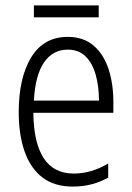

<svg xmlns="http://www.w3.org/2000/svg" viewBox="-20 -678 485 708"><path d="M230 -542Q288 -542 325.5 -509.5Q363 -477 380.5 -422.5Q398 -368 398 -303V-262H103Q104 -152 141 -95Q178 -38 252 -38Q316 -38 379 -75V-23Q350 -7 318 1.5Q286 10 248 10Q180 10 136 -24Q92 -58 70.5 -120Q49 -182 49 -264Q49 -391 95 -466.5Q141 -542 230 -542ZM230 -495Q175 -495 142.5 -448Q110 -401 105 -307H345Q345 -359 333 -402Q321 -445 295.5 -470Q270 -495 230 -495ZM344 -658V-614H105V-658Z"/></svg>

Font: Noto Sans Lao UI Cond Light
Style: Regular
Weight: 300
Width: 3
Designer: Monotype Design Team
Foundry: Monotype Imaging Inc.
Version: Version 2.000; ttfautohint (v1.8.4.7-5d5b)